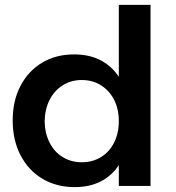

<svg xmlns="http://www.w3.org/2000/svg" viewBox="-20 -762 723 787"><path d="M284 -539Q357 -539 408 -506Q459 -473 486 -412.5Q513 -352 512 -267Q513 -183 486.5 -121.5Q460 -60 409 -27.5Q358 5 287 5Q211 5 153.5 -29.5Q96 -64 64 -126Q32 -188 32 -268Q32 -349 64 -410Q96 -471 152.5 -505Q209 -539 284 -539ZM315 -434Q271 -434 236.5 -412Q202 -390 183 -352Q164 -314 163 -265Q164 -216 183 -178Q202 -140 236.5 -118.5Q271 -97 315 -97Q360 -97 394.5 -118.5Q429 -140 448 -178Q467 -216 467 -265Q467 -315 448 -352.5Q429 -390 394.5 -412Q360 -434 315 -434ZM467 -742H597V0H467Z"/></svg>

Font: Alexandria Medium
Style: Regular
Weight: 500
Designer: Mohamed Gaber
Foundry: Kief Type Foundry
Version: Version 5.100